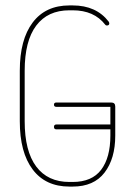

<svg xmlns="http://www.w3.org/2000/svg" viewBox="-20 -684 494 708"><path d="M188 -207Q179 -207 179 -216Q179 -225 188 -225H387V-290H188Q179 -290 179 -298Q179 -306 188 -306H390Q405 -306 405 -291V-184Q405 -99 365.5 -47.5Q326 4 248 4H236Q148 4 100.5 -59Q53 -122 53 -237V-423Q53 -538 100.5 -601Q148 -664 236 -664H248Q335 -664 381 -604Q383 -600 383 -598Q383 -590 374 -590Q370 -590 368 -593Q327 -646 248 -646H236Q156 -646 113.5 -589.5Q71 -533 71 -423V-237Q71 -127 113.5 -70Q156 -13 236 -13H248Q319 -13 353 -58Q387 -103 387 -184V-207Z"/></svg>

Font: Libertine Sup Thin
Style: Regular
Weight: 100
Designer: Bastien Sozeau
Foundry: NBR — Bastien Sozeau
Version: Version 2.003; ttfautohint (v1.8.4.7-5d5b);gftools[0.9.33]